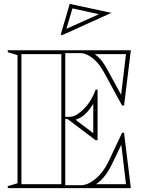

<svg xmlns="http://www.w3.org/2000/svg" viewBox="-20 -966 742 986"><path d="M20 0V-10L70 -25V-683L20 -698V-708H652L617 -424H607L512 -598Q487 -644 454 -668.5Q421 -693 397 -693H315V-366H335Q356 -366 374 -377Q392 -388 408 -404Q434 -430 450.5 -460Q467 -490 471 -506H481V-246H471L325 -356H315V-15H397Q431 -15 471 -48Q511 -81 538 -138L607 -284H617L652 0ZM90 -20H295V-688H90ZM368 -351 459 -282V-433Q444 -409 429.5 -392.5Q415 -376 400.5 -366.5Q386 -357 368 -351ZM473 -20H627L603 -223L558 -129Q539 -89 518.5 -63Q498 -37 473 -20ZM602 -479 627 -688H467Q486 -674 500.5 -656Q515 -638 531 -609ZM298 -785 292 -789 338 -946 552 -900ZM321 -818 323 -819 488 -893 352 -923Z"/></svg>

Font: Kalnia Glaze Thin
Style: Regular
Weight: 100
Version: Version 1.110